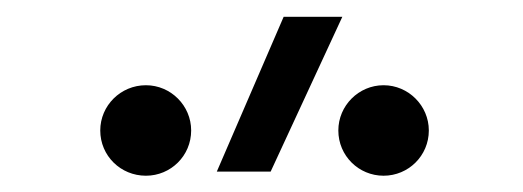

<svg xmlns="http://www.w3.org/2000/svg" viewBox="-20 -815 626 230"><path d="M239.7 -609.4H304.2L390.1 -794.9H319.8ZM154.8 -604.5C184.6 -604.5 209 -628.4 209 -658.7C209 -688.5 184.6 -712.9 154.8 -712.9C124.5 -712.9 100.1 -688.5 100.1 -658.7C100.1 -628.4 124.5 -604.5 154.8 -604.5ZM439.5 -604.5C469.2 -604.5 493.7 -628.4 493.7 -658.7C493.7 -688.5 469.2 -712.9 439.5 -712.9C409.7 -712.9 385.3 -688.5 385.3 -658.7C385.3 -628.4 409.7 -604.5 439.5 -604.5Z"/></svg>

Font: Cascadia Code Light
Style: Regular
Weight: 300
Monospace: yes
Designer: Aaron Bell
Foundry: Saja Typeworks
Version: Version 2404.023